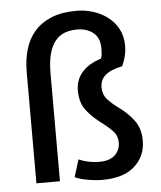

<svg xmlns="http://www.w3.org/2000/svg" viewBox="-52 -766 689 821"><g transform="rotate(-5 292.0 -355.0)"><path d="M72 0V-477Q72 -530 85 -574.5Q98 -619 126.5 -651.5Q155 -684 199.5 -702Q244 -720 306 -720Q343 -720 378 -709Q413 -698 440.5 -677Q468 -656 484.5 -625Q501 -594 501 -554Q501 -528 495 -506Q489 -484 481 -467Q430 -456 407.5 -436Q385 -416 385 -384Q385 -354 403 -333.5Q421 -313 446 -295Q487 -266 514 -230.5Q541 -195 541 -143Q541 -76 493.5 -33Q446 10 355 10Q326 10 291.5 4Q257 -2 237 -12L260 -86Q302 -68 348 -68Q393 -68 415.5 -89.5Q438 -111 438 -143Q438 -172 419.5 -192Q401 -212 366 -238Q328 -267 305.5 -298.5Q283 -330 283 -380Q283 -425 311 -457.5Q339 -490 393 -507Q397 -515 398 -525.5Q399 -536 399 -551Q399 -596 371.5 -618Q344 -640 302 -640Q272 -640 248.5 -631Q225 -622 208 -601Q191 -580 182 -546Q173 -512 173 -463V0Z"/></g></svg>

Font: Mukta Mahee Medium
Style: Regular
Weight: 500
Designer: Shuchita Grover, Noopur Datye, Girish Dalvi, Yashodeep Gholap
Foundry: Ek Type
Version: Version 2.538;PS 1.000;hotconv 16.6.51;makeotf.lib2.5.65220;